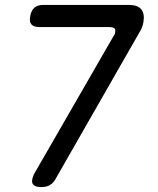

<svg xmlns="http://www.w3.org/2000/svg" viewBox="-20 -750 640 780"><path d="M123 -51 441 -603Q445 -608 446.5 -612.5Q448 -617 448 -621Q450 -631 444 -635.5Q438 -640 423 -640H140Q117 -640 107.5 -651Q98 -662 103 -685Q107 -708 120 -719Q133 -730 156 -730H503Q539 -730 553.5 -712.5Q568 -695 563 -662Q561 -650 557.5 -640.5Q554 -631 549 -623L204 -20Q195 -5 181.5 2.5Q168 10 148 10Q127 10 117.5 2.5Q108 -5 111 -21Q112 -27 115 -35Q118 -43 123 -51Z"/></svg>

Font: Maple Mono NL
Style: Italic
Weight: 400
Italic angle: -10°
Monospace: yes
Designer: subframe7536
Version: Version 7.000